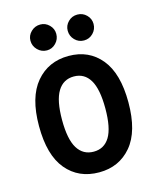

<svg xmlns="http://www.w3.org/2000/svg" viewBox="-108 -774 707 861"><g transform="rotate(-15 245.5 -343.5)"><path d="M38 -259Q38 -393 95.5 -461Q153 -529 247 -529Q341 -529 397 -461Q453 -393 453 -259Q453 -124 396 -56.5Q339 11 246 11Q151 11 94.5 -56.5Q38 -124 38 -259ZM145 -259Q145 -169 171 -127Q197 -85 246 -85Q295 -85 320.5 -127Q346 -169 346 -259Q346 -349 320.5 -391.5Q295 -434 246 -434Q197 -434 171 -391.5Q145 -349 145 -259ZM100 -639Q100 -663 118 -680.5Q136 -698 161 -698Q185 -698 202.5 -680.5Q220 -663 220 -639Q220 -614 202.5 -596Q185 -578 161 -578Q136 -578 118 -596Q100 -614 100 -639ZM273 -639Q273 -663 290.5 -680.5Q308 -698 333 -698Q358 -698 375.5 -680.5Q393 -663 393 -639Q393 -614 375.5 -596Q358 -578 333 -578Q308 -578 290.5 -596Q273 -614 273 -639Z"/></g></svg>

Font: Radio Canada Condensed Medium
Style: Regular
Weight: 500
Width: 3
Designer: Charles Daoud, Etienne Aubert Bonn, Alexandre Saumier Demers, Jacques Le Bailly
Foundry: Radio-Canada
Version: Version 2.104; ttfautohint (v1.8.4.7-5d5b);gftools[0.9.28.de